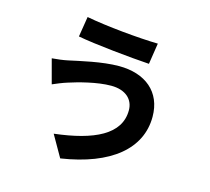

<svg xmlns="http://www.w3.org/2000/svg" viewBox="-104 -777 1058 969"><g transform="rotate(15 425.0 -292.5)"><path d="M117 -407 151 -280C169 -288 203 -302 226 -309C275 -325 369 -351 443 -351C520 -351 561 -310 561 -254C561 -127 430 -66 225 -42L289 70C545 31 685 -86 685 -253C685 -383 594 -457 456 -457C367 -457 256 -430 199 -418C176 -413 144 -409 117 -407ZM221 -549C310 -532 504 -513 598 -507L615 -617C514 -619 343 -635 238 -655Z"/></g></svg>

Font: GenEiGothic-pro-Regular
Style: Bold
Weight: 700
Designer: Ryoko NISHIZUKA (kana & ideographs); Paul D. Hunt (Latin, Greek & Cyrillic); Wenlong ZHANG (bopomofo); Sandoll Communica
Foundry: Adobe Systems Incorporated; o_tamon
Version: Version 1.000.140830